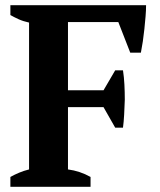

<svg xmlns="http://www.w3.org/2000/svg" viewBox="-20 -720 615 740"><path d="M242 -67Q288 -61 329 -38V0H20V-38Q36 -47 54 -54.5Q72 -62 92 -67V-633Q69 -638 51.5 -646Q34 -654 20 -662V-700H543Q543 -680 541 -656.5Q539 -633 536.5 -608.5Q534 -584 530.5 -560.5Q527 -537 523 -517H482L436 -635H242V-372H379L424 -449H454Q458 -423 459.5 -394Q461 -365 461 -336Q460 -306 458.5 -278Q457 -250 454 -228H424L379 -307H242Z"/></svg>

Font: PT Serif
Style: Bold
Weight: 700
Designer: A.Korolkova, O.Umpeleva, V.Yefimov
Foundry: ParaType Ltd
Version: Version 1.000W OFL; ttfautohint (v1.6)